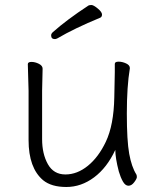

<svg xmlns="http://www.w3.org/2000/svg" viewBox="-20 -730 630 766"><path d="M152 -11Q94 -60 94 -171V-368L91 -474Q91 -483 105.5 -483Q120 -483 135 -475.5Q150 -468 150 -456L148 -368V-175Q148 -116 171 -75Q194 -34 241 -34Q288 -34 330.5 -68.5Q373 -103 402 -164Q434 -231 436 -342Q438 -418 438 -442V-475Q438 -484 453 -484Q468 -484 483 -477Q498 -470 498 -459V-457Q486 -385 486 -277Q486 -169 495.5 -116.5Q505 -64 524 -34Q526 -30 526 -23.5Q526 -17 515.5 -3Q505 11 492.5 11Q480 11 470.5 -5.5Q461 -22 454 -46Q440 -100 440 -132Q407 -61 355.5 -22.5Q304 16 244.5 16Q185 16 152 -11ZM199 -574Q184 -574 184 -589Q184 -595 190 -601Q246 -651 333 -708Q337 -710 345 -710Q353 -710 370 -696Q387 -682 387 -672Q387 -662 379 -659Q277 -617 209 -577Q203 -574 199 -574Z"/></svg>

Font: LXGW WenKai TC Light
Style: Regular
Weight: 300
Designer: LXGW / Fontworks Inc.
Foundry: LXGW / Fontworks Inc.
Version: Version 1.330